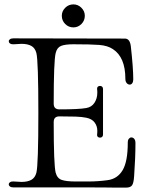

<svg xmlns="http://www.w3.org/2000/svg" viewBox="-20 -856 668 876"><path d="M41 -1Q31 -1 25.5 -5Q20 -9 20 -15Q20 -21 26.5 -25Q33 -29 43 -28Q67 -26 78 -26Q106 -26 123 -35.5Q140 -45 146 -68Q155 -104 155 -341Q155 -578 146 -614Q140 -637 123 -646.5Q106 -656 78 -656Q67 -656 43 -654H39Q30 -654 25 -658Q20 -662 20 -668Q20 -673 25.5 -677Q31 -681 41 -681L550 -680Q573 -680 577 -644Q588 -545 588 -494Q588 -483 583.5 -476.5Q579 -470 572 -470Q564 -470 558 -477Q552 -484 552 -496Q552 -595 495 -632Q471 -648 433 -651Q395 -654 315 -654Q277 -654 258.5 -646.5Q240 -639 234 -614Q225 -578 225 -383Q225 -357 251 -357Q339 -357 373 -363Q398 -367 411 -387Q424 -407 424 -433Q424 -444 423 -449V-452Q423 -458 427 -461Q431 -464 436 -464Q442 -464 446 -460.5Q450 -457 450 -450V-242Q450 -235 446 -231.5Q442 -228 436 -228Q430 -228 426 -232Q422 -236 423 -243Q424 -248 424 -259Q424 -281 411.5 -297.5Q399 -314 373 -319Q354 -323 324 -324Q294 -325 251 -325Q225 -325 225 -299Q225 -104 234 -68Q241 -42 262 -35Q283 -28 324 -28H384Q427 -28 471 -34Q516 -40 539.5 -79.5Q563 -119 563 -206Q563 -217 568 -223Q573 -229 579 -229Q587 -229 592.5 -222.5Q598 -216 598 -203Q598 -137 592 -53Q590 -21 582.5 -10.5Q575 0 555 0H509Q469 -1 339 -1ZM262 -784Q262 -805 277.5 -820.5Q293 -836 315 -836Q336 -836 351.5 -820.5Q367 -805 367 -784Q367 -762 351.5 -746.5Q336 -731 315 -731Q293 -731 277.5 -746.5Q262 -762 262 -784Z"/></svg>

Font: Hina Mincho
Style: Regular
Weight: 400
Designer: satsuyako
Foundry: satsuyako
Version: Version 1.100